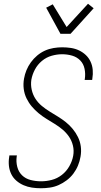

<svg xmlns="http://www.w3.org/2000/svg" viewBox="-20 -995 540 1023"><path d="M198 8Q173 8 150 4.5Q127 1 106 -8Q85 -17 67.5 -32Q50 -47 40 -67.5Q30 -88 27.5 -111.5Q25 -135 29 -159L30 -167H70L69 -161Q65 -133 72 -106Q79 -79 97.5 -61Q116 -43 143 -36Q170 -29 199 -29Q227 -29 256 -36.5Q285 -44 309.5 -63Q334 -82 349.5 -109.5Q365 -137 370 -165Q375 -193 368.5 -219.5Q362 -246 347.5 -267Q333 -288 313.5 -304.5Q294 -321 272 -334.5Q250 -348 228 -361.5Q206 -375 186 -391.5Q166 -408 149.5 -427.5Q133 -447 121.5 -470.5Q110 -494 106.5 -521Q103 -548 108 -576Q112 -599 121 -621Q130 -643 144.5 -663Q159 -683 178 -699Q197 -715 219 -725Q241 -735 265 -739Q289 -743 311 -743Q335 -743 358 -739.5Q381 -736 401 -726.5Q421 -717 437 -702Q453 -687 462.5 -666.5Q472 -646 474 -623Q476 -600 472 -576L471 -569H431L432 -575Q436 -602 430.5 -628.5Q425 -655 407.5 -673Q390 -691 364.5 -698.5Q339 -706 311 -706Q284 -706 255.5 -698Q227 -690 203.5 -670.5Q180 -651 166 -624.5Q152 -598 147 -570Q143 -543 149 -516.5Q155 -490 169 -468.5Q183 -447 203 -430.5Q223 -414 245 -400.5Q267 -387 289 -373.5Q311 -360 331 -344Q351 -328 367.5 -308Q384 -288 395.5 -264.5Q407 -241 410.5 -214.5Q414 -188 409 -160Q405 -136 395.5 -113Q386 -90 371 -70Q356 -50 335.5 -34.5Q315 -19 292.5 -9Q270 1 245.5 4.5Q221 8 198 8ZM302 -815 226 -954 261 -972 335 -851 449 -975 479 -951 356 -815Z"/></svg>

Font: Iosevka SS18 Extralight
Style: Italic
Weight: 200
Italic angle: -9°
Monospace: yes
Designer: Belleve Invis
Foundry: Belleve Invis
Version: Version 25.1.1; ttfautohint (v1.8.4)